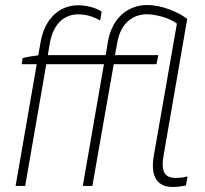

<svg xmlns="http://www.w3.org/2000/svg" viewBox="-20 -739 814 763"><path d="M70 -508 66 -484H126L42 0H80L164 -484H393L309 0H347L432 -484H602L609 -520H437L446 -569C459 -648 510 -686 573 -682C612 -679 658 -665 683 -645L591 -119C577 -36 606 4 666 4C683 4 700 2 719 -2L725 -38C708 -33 692 -32 678 -32C630 -32 620 -63 630 -121L724 -664C690 -690 625 -719 565 -719C488 -719 425 -667 409 -574L400 -520H170L178 -567C191 -642 233 -682 291 -682C323 -682 354 -672 378 -657L384 -693C362 -708 324 -718 291 -718C215 -718 157 -664 141 -570L132 -519C112 -517 88 -513 70 -508Z"/></svg>

Font: Fixel Text 20240404 ExtraLight
Style: Italic
Weight: 200
Width: 4
Italic angle: -10°
Designer: AlfaBravo + MacPaw
Foundry: Kyrylo Tkachov, Marchela Mozhyna, Serhii Makarenko, Maria Weinstein, Zakhar Kryvoshyya
Version: Version 1.211;Glyphs 3.2 (3225)